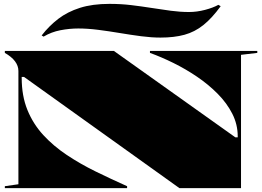

<svg xmlns="http://www.w3.org/2000/svg" viewBox="-20 -971 1353 991"><path d="M5 0V-10L75 -20V-605Q75 -631 57.5 -654.5Q40 -678 5 -698V-708H568L1195 -262H1207V-267Q1207 -329 1179 -384Q1151 -439 1103.5 -487Q1056 -535 997 -575Q938 -615 875 -646Q812 -677 754 -698V-708H1308V-698L1224 -688V0H906L104 -574H92V-569Q92 -476 121.5 -403.5Q151 -331 203.5 -274Q256 -217 325 -171Q394 -125 473.5 -86Q553 -47 636 -10V0ZM808 -777Q762 -777 708.5 -784Q655 -791 598.5 -800.5Q542 -810 487 -817Q432 -824 384 -824Q339 -824 292 -815Q245 -806 205 -782L195 -788Q233 -837 280.5 -873.5Q328 -910 392.5 -930.5Q457 -951 545 -951Q604 -951 658 -944.5Q712 -938 762.5 -930Q813 -922 861.5 -915.5Q910 -909 956 -909Q996 -909 1038 -920Q1080 -931 1107 -946L1119 -939Q1074 -877 1029.5 -841.5Q985 -806 932 -791.5Q879 -777 808 -777Z"/></svg>

Font: Kalnia Expanded
Style: Bold
Weight: 700
Width: 7
Designer: Frida Medrano
Foundry: Frida Medrano
Version: Version 1.105